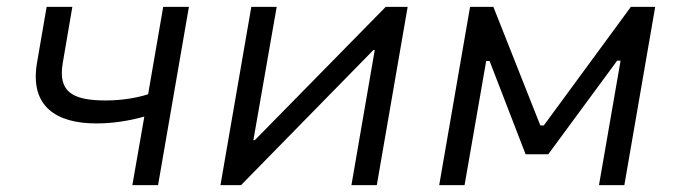

<svg xmlns="http://www.w3.org/2000/svg" viewBox="-20 -540 1977 560"><path d="M261 -180C307 -180 355 -187 401 -200L366 0H441L531 -520H456L412 -265C374 -253 330 -247 288 -247C190 -247 149 -273 163 -356L191 -520H116L88 -357C66 -229 145 -180 261 -180Z M623 0H683L1069 -394H1073L1005 0H1079L1169 -520H1105L723 -131H719L787 -520H713Z M1261 0H1335L1398 -362H1408L1513 -90H1579L1780 -363H1790L1727 0H1801L1891 -520H1820L1566 -174H1556L1419 -520H1351Z"/></svg>

Font: Fixel Display 20240404
Style: Italic
Weight: 400
Italic angle: -10°
Designer: AlfaBravo + MacPaw
Foundry: Kyrylo Tkachov, Marchela Mozhyna, Serhii Makarenko, Maria Weinstein, Zakhar Kryvoshyya
Version: Version 1.211;Glyphs 3.2 (3225)